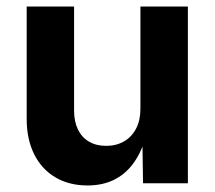

<svg xmlns="http://www.w3.org/2000/svg" viewBox="-20 -566 663 593"><path d="M62.4 -198.7V-545.9H208.8V-224.2Q208.8 -190.6 220.7 -166.1Q232.5 -141.7 254.8 -128.6Q277.1 -115.5 307.8 -115.5Q338.9 -115.5 362.8 -129.2Q386.7 -142.8 400.2 -168.6Q413.7 -194.4 413.7 -229.8V-545.9H560.3V0H421.8L419.7 -136.3H428.3Q413.5 -89.6 389.2 -58Q365 -26.3 330.1 -9.7Q295.3 6.8 250.3 6.8Q193.9 6.8 151.5 -18Q109.1 -42.8 85.7 -89.3Q62.4 -135.8 62.4 -198.7Z"/></svg>

Font: Raveo Variable
Style: Regular
Weight: 400
Designer: Jakub Foglar, Rasmus Andersson (Inter)
Foundry: Jakubfoglar.com
Version: Version 1.000;Glyphs 3.2.3 (3260)